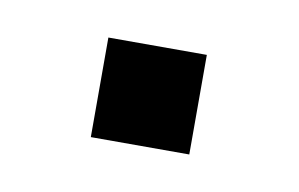

<svg xmlns="http://www.w3.org/2000/svg" viewBox="-29 -375 263 169"><g transform="rotate(10 102.0 -290.5)"><path d="M58 -246V-335H146V-246Z"/></g></svg>

Font: Special Gothic
Style: Regular
Weight: 400
Designer: Alistair McCready
Foundry: Monolith
Version: Version 1.010; ttfautohint (v1.8.4.7-5d5b)